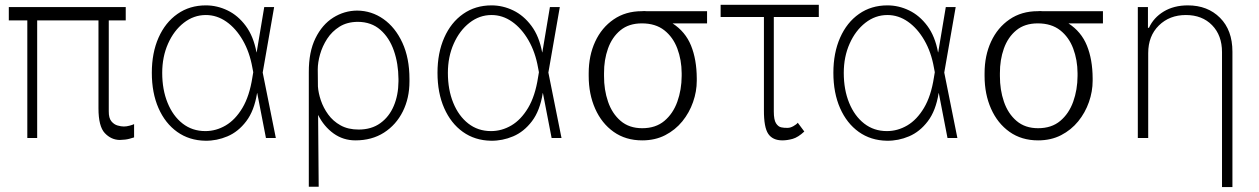

<svg xmlns="http://www.w3.org/2000/svg" viewBox="-20 -575 5245 800"><path d="M503.9 -545.5V-490.1H433.2V-111.2Q432.9 -83.1 444.1 -69.6Q455.3 -56.1 470.2 -52Q485.1 -47.9 496.1 -47.9Q507.5 -47.9 520.4 -51.5Q533.4 -55 538.7 -57.9V-2.5Q533.4 -0.7 518.5 3.4Q503.6 7.5 478.7 8.2Q442.8 7.5 416.5 -20.6Q390.3 -48.7 390.3 -123.6V-490.1H134.9V0H93.8V-490.1H16.7V-545.5Z M835.6 11.4Q768.5 10.3 718.4 -25.4Q668.3 -61.1 640.4 -124.5Q612.6 -187.9 612.6 -271.7Q612.6 -354.8 640.6 -418.1Q668.7 -481.5 719.5 -517Q770.2 -552.6 837.7 -552.6Q884.6 -552.6 928.1 -531.6Q971.6 -510.7 1003.9 -467.3Q1036.2 -424 1048.7 -356.9H1049.4L1081 -545.5H1122.2L1074.6 -272.7L1129.3 0H1088.1L1051.8 -187.1H1051.1Q1039.4 -113.6 1006 -69.8Q972.7 -25.9 927.7 -6.9Q882.8 12.1 835.6 11.4ZM1035.2 -274.1 1031.6 -293Q1020.2 -357.6 991.7 -407.1Q963.1 -456.7 923.3 -484.6Q883.5 -512.4 837.7 -512.4Q787.3 -512.4 745.9 -480.1Q704.5 -447.8 680.2 -393.1Q655.9 -338.4 655.9 -271.3Q655.9 -201.3 678.3 -146.5Q700.6 -91.6 740.9 -60.2Q781.2 -28.8 835.6 -28.8Q880.3 -28.8 920.5 -52.4Q960.6 -76 990.1 -125.4Q1019.5 -174.7 1031.6 -252.5Z M1266.7 203.1V-274.1Q1266.3 -358.7 1294.4 -415.7Q1322.4 -472.7 1368.4 -501.6Q1414.4 -530.5 1468 -530.9Q1528.1 -530.5 1577.6 -495.7Q1627.1 -460.9 1656.6 -397Q1686.1 -333.1 1686.1 -245.7V-235.8Q1686.1 -166.2 1658.4 -110.6Q1630.7 -55 1580.1 -22.5Q1529.5 9.9 1460.9 9.9Q1410.2 9.9 1370 -18.8Q1329.9 -47.6 1305.4 -96.2L1307.9 203.1ZM1304.7 -214.5Q1306.5 -187.9 1316.9 -156.8Q1327.4 -125.7 1347.5 -98Q1367.5 -70.3 1399 -52.7Q1430.4 -35.2 1474.4 -35.2Q1527.7 -35.2 1564.6 -61.8Q1601.6 -88.4 1620.7 -133.7Q1639.9 -179 1640.3 -235.8V-245.7Q1639.9 -310 1621.1 -364Q1602.3 -418 1564.8 -450.8Q1527.3 -483.7 1470.9 -484Q1426.5 -483.7 1394.9 -464Q1363.3 -444.2 1343.2 -413.4Q1323.2 -382.5 1313.6 -348.5Q1304 -314.6 1304 -285.9Z M2025.9 11.4Q1958.8 10.3 1908.7 -25.4Q1858.7 -61.1 1830.8 -124.5Q1802.9 -187.9 1802.9 -271.7Q1802.9 -354.8 1831 -418.1Q1859 -481.5 1909.8 -517Q1960.6 -552.6 2028.1 -552.6Q2074.9 -552.6 2118.4 -531.6Q2161.9 -510.7 2194.2 -467.3Q2226.6 -424 2239 -356.9H2239.7L2271.3 -545.5H2312.5L2264.9 -272.7L2319.6 0H2278.4L2242.2 -187.1H2241.5Q2229.8 -113.6 2196.4 -69.8Q2163 -25.9 2118.1 -6.9Q2073.2 12.1 2025.9 11.4ZM2225.5 -274.1 2221.9 -293Q2210.6 -357.6 2182 -407.1Q2153.4 -456.7 2113.6 -484.6Q2073.9 -512.4 2028.1 -512.4Q1977.6 -512.4 1936.3 -480.1Q1894.9 -447.8 1870.6 -393.1Q1846.2 -338.4 1846.2 -271.3Q1846.2 -201.3 1868.6 -146.5Q1891 -91.6 1931.3 -60.2Q1971.6 -28.8 2025.9 -28.8Q2070.7 -28.8 2110.8 -52.4Q2150.9 -76 2180.4 -125.4Q2209.9 -174.7 2221.9 -252.5Z M2432.9 -258.5V-269.9Q2432.9 -343 2459.9 -401.5Q2486.9 -459.9 2536.8 -494.1Q2586.6 -528.4 2654.5 -528.4Q2664.4 -529.5 2673.7 -528.4H2926.1V-477.6H2782.3Q2835.6 -443.2 2859.2 -385.3Q2882.8 -327.4 2883.2 -248.6V-238.6Q2883.2 -193.9 2867.7 -149.7Q2852.3 -105.5 2823 -69.4Q2793.7 -33.4 2751.6 -11.7Q2709.5 9.9 2655.9 9.9Q2587 9.9 2536.9 -25.6Q2486.9 -61.1 2459.9 -122Q2432.9 -182.9 2432.9 -258.5ZM2496.8 -269.9V-258.5Q2496.4 -201 2513.5 -151.3Q2530.5 -101.6 2566.1 -71.2Q2601.6 -40.8 2655.9 -40.8Q2712 -40.8 2748.2 -71.2Q2784.4 -101.6 2802.2 -151.3Q2820 -201 2820.3 -258.5V-269.9Q2820 -325.3 2802.2 -372.7Q2784.4 -420.1 2747.9 -448.9Q2711.3 -477.6 2654.5 -477.6Q2600.1 -477.6 2565.2 -448.9Q2530.2 -420.1 2513.3 -372.7Q2496.4 -325.3 2496.8 -269.9Z M3391.7 -555V-504.3H3204.2V-110.4Q3204.2 -75.6 3213.4 -61.3Q3222.7 -46.9 3235.3 -44.4Q3247.9 -41.9 3257.8 -42.3Q3261.4 -42.3 3262.8 -42.3Q3273.1 -42.3 3286 -49.5Q3299 -56.8 3304 -63.6L3331.3 -27Q3305.4 -2.8 3282.7 3.6Q3259.9 9.9 3240.1 9.9Q3199.6 9.9 3181.1 -17.2Q3162.6 -44.4 3163 -116.5V-504.3H2982.6V-555Z M3675.4 11.4Q3608.3 10.3 3558.2 -25.4Q3508.2 -61.1 3480.3 -124.5Q3452.4 -187.9 3452.4 -271.7Q3452.4 -354.8 3480.5 -418.1Q3508.5 -481.5 3559.3 -517Q3610.1 -552.6 3677.6 -552.6Q3724.4 -552.6 3767.9 -531.6Q3811.4 -510.7 3843.8 -467.3Q3876.1 -424 3888.5 -356.9H3889.2L3920.8 -545.5H3962L3914.4 -272.7L3969.1 0H3927.9L3891.7 -187.1H3891Q3879.3 -113.6 3845.9 -69.8Q3812.5 -25.9 3767.6 -6.9Q3722.7 12.1 3675.4 11.4ZM3875 -274.1 3871.4 -293Q3860.1 -357.6 3831.5 -407.1Q3802.9 -456.7 3763.1 -484.6Q3723.4 -512.4 3677.6 -512.4Q3627.1 -512.4 3585.8 -480.1Q3544.4 -447.8 3520.1 -393.1Q3495.7 -338.4 3495.7 -271.3Q3495.7 -201.3 3518.1 -146.5Q3540.5 -91.6 3580.8 -60.2Q3621.1 -28.8 3675.4 -28.8Q3720.2 -28.8 3760.3 -52.4Q3800.4 -76 3829.9 -125.4Q3859.4 -174.7 3871.4 -252.5Z M4082.4 -258.5V-269.9Q4082.4 -343 4109.4 -401.5Q4136.4 -459.9 4186.3 -494.1Q4236.2 -528.4 4304 -528.4Q4313.9 -529.5 4323.2 -528.4H4575.6V-477.6H4431.8Q4485.1 -443.2 4508.7 -385.3Q4532.3 -327.4 4532.7 -248.6V-238.6Q4532.7 -193.9 4517.2 -149.7Q4501.8 -105.5 4472.5 -69.4Q4443.2 -33.4 4401.1 -11.7Q4359 9.9 4305.4 9.9Q4236.5 9.9 4186.4 -25.6Q4136.4 -61.1 4109.4 -122Q4082.4 -182.9 4082.4 -258.5ZM4146.3 -269.9V-258.5Q4146 -201 4163 -151.3Q4180 -101.6 4215.6 -71.2Q4251.1 -40.8 4305.4 -40.8Q4361.5 -40.8 4397.7 -71.2Q4433.9 -101.6 4451.7 -151.3Q4469.5 -201 4469.8 -258.5V-269.9Q4469.5 -325.3 4451.7 -372.7Q4433.9 -420.1 4397.4 -448.9Q4360.8 -477.6 4304 -477.6Q4249.6 -477.6 4214.7 -448.9Q4179.7 -420.1 4162.8 -372.7Q4146 -325.3 4146.3 -269.9Z M4764.2 -353.7V0H4720.9V-545.5H4763.1V-459.2H4767.4Q4786.6 -501.4 4828.8 -527Q4871.1 -552.6 4929.3 -552.6Q5011.7 -552.6 5063.4 -500.9Q5115.1 -449.2 5115.1 -359.7V204.5H5071.7V-358Q5071.7 -427.6 5030.4 -470Q4989 -512.4 4921.2 -512.4Q4853 -512.4 4808.6 -468.8Q4764.2 -425.1 4764.2 -353.7Z"/></svg>

Font: Inter UI Extra Light
Style: Regular
Weight: 200
Designer: Rasmus Andersson
Foundry: rsms
Version: 3.2;8d6f07862